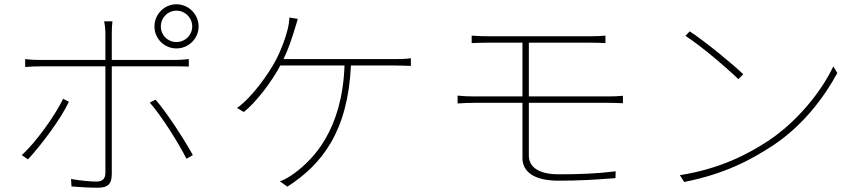

<svg xmlns="http://www.w3.org/2000/svg" viewBox="-20 -852 4040 900"><path d="M734 -728C734 -769 766 -802 807 -802C848 -802 881 -769 881 -728C881 -687 848 -655 807 -655C766 -655 734 -687 734 -728ZM704 -728C704 -671 750 -625 807 -625C864 -625 911 -671 911 -728C911 -785 864 -832 807 -832C750 -832 704 -785 704 -728ZM303 -375 276 -389C239 -312 148 -184 82 -125L111 -105C170 -168 264 -292 303 -375ZM709 -385 682 -371C739 -307 818 -179 854 -108L884 -125C844 -197 765 -321 709 -385ZM98 -575V-538C123 -540 141 -541 172 -541H474V-528C474 -480 474 -113 474 -42C474 -15 461 -1 433 -1C405 -1 358 -5 313 -13L315 22C346 25 406 28 437 28C487 28 504 10 504 -37C504 -96 504 -446 504 -528V-541H801C822 -541 843 -541 865 -540V-575C842 -572 819 -571 800 -571H504V-697C504 -715 505 -738 507 -752H468C471 -740 474 -715 474 -697V-571H171C139 -571 124 -572 98 -575Z M1376 -763 1337 -770C1335 -749 1333 -731 1328 -713C1318 -674 1301 -624 1273 -570C1242 -511 1163 -396 1091 -346L1123 -327C1179 -371 1254 -469 1294 -545H1595C1584 -244 1450 -106 1360 -40C1339 -24 1313 -9 1292 -2L1327 23C1489 -81 1611 -236 1625 -545H1823C1846 -545 1881 -544 1906 -543V-579C1881 -575 1847 -575 1823 -575H1309C1333 -625 1346 -667 1358 -704C1364 -724 1370 -743 1376 -763Z M2125 -404V-367C2150 -369 2181 -370 2204 -370H2429V-111C2429 -49 2480 -5 2599 -5C2696 -5 2775 -10 2865 -17L2866 -49C2775 -38 2699 -35 2599 -35C2495 -35 2459 -76 2459 -122V-370H2831C2853 -370 2881 -369 2900 -368V-403C2881 -401 2852 -400 2831 -400H2459V-652H2743C2777 -652 2796 -651 2818 -650V-685C2797 -683 2775 -682 2743 -682C2685 -682 2330 -682 2274 -682C2242 -682 2215 -683 2191 -685V-650C2215 -651 2242 -652 2274 -652H2429V-400H2204C2181 -400 2151 -401 2125 -404Z M3213 -705 3193 -684C3269 -635 3392 -529 3441 -481L3464 -504C3412 -554 3285 -658 3213 -705ZM3167 -31 3187 1C3380 -37 3504 -105 3603 -170C3744 -263 3844 -397 3905 -510L3886 -541C3834 -429 3721 -285 3583 -193C3490 -132 3359 -61 3167 -31Z"/></svg>

Font: Harano Aji Gothic CN ExtraLight
Style: Regular
Weight: 250
Foundry: Masamichi Hosoda
Version: HaranoAjiGothicCN-ExtraLight version 20230610;ttx 4.39.4